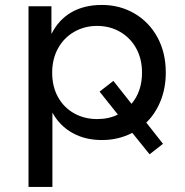

<svg xmlns="http://www.w3.org/2000/svg" viewBox="-20 -555 739 769"><path d="M94.2 193.8V-529.8H186V-418.9Q214.8 -476.1 265.9 -505.6Q316.9 -535.2 388.2 -535.2Q460 -535.2 518.6 -501Q577.1 -466.8 610.6 -405.5Q644 -344.2 644 -264.2Q644 -203.1 623.5 -151.6Q603 -100.1 565.9 -64L632.8 21L579.1 63L509.8 -22.9Q454.6 5.9 388.2 5.9Q321.3 5.9 270.3 -22.5Q219.2 -50.8 189.9 -104V193.8ZM189 -264.2Q189 -208 212.4 -166Q235.8 -124 276.9 -101.1Q317.9 -78.1 369.1 -78.1Q416 -78.1 452.1 -96.2L378.9 -188L434.1 -231L506.8 -139.2Q548.8 -189 548.8 -264.2Q548.8 -319.3 525.4 -361.6Q502 -403.8 460.9 -427.5Q419.9 -451.2 369.1 -451.2Q318.4 -451.2 277.1 -427.5Q235.8 -403.8 212.4 -361.3Q189 -318.8 189 -264.2Z"/></svg>

Font: Montserrat Medium
Style: Regular
Weight: 500
Designer: Julieta Ulanovsky
Foundry: Julieta Ulanovsky
Version: Version 7.200